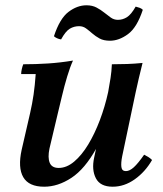

<svg xmlns="http://www.w3.org/2000/svg" viewBox="-20 -691 617 726"><path d="M147 15Q89 15 68 -21Q47 -57 62 -125L94 -264Q102 -299 107 -333.5Q112 -368 115 -411H60Q60 -419 62.5 -430Q65 -441 68 -448Q115 -448 161.5 -451Q208 -454 256 -462Q245 -438 234 -401.5Q223 -365 214.5 -328.5Q206 -292 199 -264L167 -129Q160 -95 168 -75.5Q176 -56 202 -56Q232 -56 260.5 -80Q289 -104 313.5 -144.5Q338 -185 357.5 -236.5Q377 -288 389 -343H417Q388 -209 344.5 -130.5Q301 -52 250 -18.5Q199 15 147 15ZM406 15Q359 15 342.5 -17Q326 -49 336 -95L389 -343Q394 -370 398 -396Q402 -422 403 -448Q433 -448 461 -449Q489 -450 519 -453Q511 -422 505 -395.5Q499 -369 493 -342L442 -100Q437 -75 439 -59.5Q441 -44 456 -44Q470 -44 486 -58.5Q502 -73 525 -106Q533 -102 540.5 -97.5Q548 -93 555 -86Q529 -41 489.5 -13Q450 15 406 15ZM493 -666Q501 -664 508 -661.5Q515 -659 520 -654Q498 -587 464 -562Q430 -537 396 -537Q372 -537 356.5 -545.5Q341 -554 329 -564.5Q317 -575 305.5 -583.5Q294 -592 279 -592Q260 -592 244 -582.5Q228 -573 211 -542Q203 -543 195.5 -546.5Q188 -550 184 -554Q206 -621 239 -646Q272 -671 307 -671Q329 -671 345 -662.5Q361 -654 374 -643.5Q387 -633 399 -624.5Q411 -616 426 -616Q444 -616 460 -626Q476 -636 493 -666Z"/></svg>

Font: Poltawski Nowy Medium
Style: Italic
Weight: 500
Italic angle: -12°
Version: Version 1.001;gftools[0.9.25]